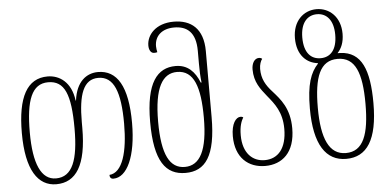

<svg xmlns="http://www.w3.org/2000/svg" viewBox="-52 -873 2011 987"><g transform="rotate(-5 953.5 -380.0)"><path d="M201 10C303 10 359 -74 359 -267V-297C359 -439 386 -516 463 -516C543 -516 575 -434 575 -270C575 -125 545 -19 477 -14C477 -3 481 7 496 7C566 7 616 -97 616 -270C616 -460 562 -546 464 -546C405 -546 351 -507 339 -410H337C325 -506 265 -546 204 -546C98 -546 47 -453 47 -267C47 -76 107 10 201 10ZM202 -20C126 -20 88 -105 88 -267C88 -433 120 -516 204 -516C289 -516 319 -444 319 -267C319 -106 287 -20 202 -20Z M868 10C970 10 1026 -63 1026 -265V-605C1026 -722 963 -770 874 -770C781 -770 734 -713 734 -659C734 -636 744 -619 760 -619C765 -619 772 -619 777 -621C775 -631 773 -642 773 -652C773 -706 812 -740 874 -740C940 -740 985 -706 985 -610V-543C985 -510 986 -477 990 -446H986C963 -503 927 -542 864 -542C770 -542 709 -470 709 -267C709 -63 766 10 868 10ZM867 -21C790 -21 750 -93 750 -265C750 -441 794 -511 869 -511C956 -511 986 -423 986 -265C986 -96 945 -21 867 -21Z M1279 10C1367 10 1434 -46 1434 -171C1434 -275 1387 -325 1349 -368C1316 -404 1296 -438 1296 -489C1296 -511 1303 -530 1311 -540C1307 -544 1302 -546 1294 -546C1272 -546 1257 -522 1257 -490C1257 -424 1288 -387 1319 -348C1355 -304 1393 -259 1393 -172C1393 -71 1348 -20 1279 -20C1216 -20 1167 -66 1167 -158C1167 -205 1177 -230 1188 -249C1183 -252 1179 -253 1174 -253C1150 -253 1126 -221 1126 -157C1126 -45 1193 10 1279 10Z M1697 10C1804 10 1861 -74 1861 -264C1861 -435 1823 -530 1714 -535C1711 -535 1704 -535 1701 -535L1700 -536C1720 -557 1734 -588 1734 -633C1734 -719 1678 -770 1611 -770C1544 -770 1488 -719 1488 -631C1488 -541 1539 -499 1594 -493L1595 -491C1555 -448 1533 -389 1533 -264C1533 -77 1593 10 1697 10ZM1611 -517C1562 -517 1526 -551 1526 -631C1526 -707 1562 -744 1611 -744C1660 -744 1696 -707 1696 -631C1696 -551 1660 -517 1611 -517ZM1698 -20C1612 -20 1574 -105 1574 -264C1574 -423 1606 -506 1697 -506C1788 -506 1820 -423 1820 -264C1820 -106 1788 -20 1698 -20Z"/></g></svg>

Font: Noto Serif Georgian ExtraCondensed ExtraLight
Style: Regular
Weight: 200
Width: 2
Designer: Monotype Design Team, Akaki Razmadze
Foundry: Google LLC
Version: Version 2.003